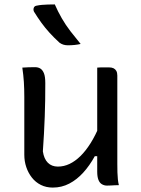

<svg xmlns="http://www.w3.org/2000/svg" viewBox="-20 -838 640 869"><path d="M138 -534Q153 -534 163 -527.5Q173 -521 179 -506Q185 -491 185 -462Q185 -423 184.5 -385.5Q184 -348 182.5 -310Q181 -272 179 -233Q177 -194 174 -153Q179 -119 196.5 -101.5Q214 -84 242 -84Q269 -84 294.5 -96Q320 -108 344 -131.5Q368 -155 390 -190Q412 -225 431 -271V-131H409Q386 -89 357 -57Q328 -25 293.5 -7Q259 11 219 11Q189 11 165 -1Q141 -13 124.5 -34Q108 -55 99 -81.5Q90 -108 90 -138Q90 -182 90 -225.5Q90 -269 90 -313Q90 -357 90 -399Q90 -436 88 -467Q86 -498 81 -532Q96 -533 109.5 -533.5Q123 -534 138 -534ZM473 -533Q486 -533 494 -529Q502 -525 506.5 -517Q511 -509 511 -496Q511 -428 511 -361Q511 -294 511 -228Q511 -162 511 -96Q511 -75 511.5 -57.5Q512 -40 513.5 -26Q515 -12 518 0Q509 0 499.5 0.5Q490 1 481.5 1.5Q473 2 464 2Q452 2 441.5 -4Q431 -10 425.5 -24Q420 -38 420 -61Q420 -141 420 -220Q420 -299 420 -377.5Q420 -456 420 -532Q429 -533 437.5 -533Q446 -533 455 -533Q464 -533 473 -533ZM228 -818Q242 -786 259.5 -755.5Q277 -725 299 -696.5Q321 -668 345 -639Q332 -636 317.5 -634.5Q303 -633 287 -633Q276 -633 266.5 -636Q257 -639 249 -645Q224 -668 204 -690Q184 -712 167 -735.5Q150 -759 134 -785Q130 -793 132.5 -801.5Q135 -810 144 -812Q158 -815 170.5 -816Q183 -817 197 -817.5Q211 -818 228 -818Z"/></svg>

Font: Rec Mono Semicasual
Style: Regular
Weight: 400
Version: Version 1.085; ttfautohint (v1.8.4.7-5d5b)